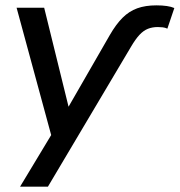

<svg xmlns="http://www.w3.org/2000/svg" viewBox="-20 -517 671 717"><path d="M390 -386Q413 -426 437.5 -450.5Q462 -475 492.5 -486Q523 -497 564 -497Q586 -497 603 -494.5Q620 -492 631 -487L605 -410Q597 -414 587 -415Q577 -416 569 -416Q549 -416 532.5 -409.5Q516 -403 501 -387Q486 -371 469 -342L159 180H55L184 -34L177 9L42 -488H145L245 -82H215Z"/></svg>

Font: Nunito Sans 12pt SemiBold
Style: Italic
Weight: 600
Italic angle: -9°
Designer: Vernon Adams
Foundry: Vernon Adams
Version: Version 3.101;gftools[0.9.27]